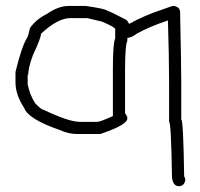

<svg xmlns="http://www.w3.org/2000/svg" viewBox="-20 -456 675 647"><path d="M211.9 -436H268.6Q335.4 -426.3 340.8 -420.4Q360.4 -413.1 401.4 -391.1Q407.2 -391.1 415 -375.5Q465.3 -403.3 522.5 -422.4L561.5 -436H565.4Q586.9 -432.6 586.9 -414.6Q590.8 -236.3 590.8 -174.3V-53.2Q597.7 -53.2 600.6 138.2Q604.5 144.5 604.5 149.9Q601.1 171.4 583 171.4Q563 171.4 559.6 142.1Q556.6 -45.4 549.8 -45.4V-174.3Q549.8 -263.2 545.9 -387.2Q482.4 -365.7 440.4 -342.3Q422.9 -328.6 409.2 -328.6V-318.8Q401.4 -304.2 401.4 -215.3V-74.7Q409.2 -64.5 409.2 -57.1Q409.2 -35.6 323.2 -6.3Q319.8 -4.4 315.4 -4.4H239.3Q210.9 -4.4 180.7 -18.1Q74.2 -55.2 61.5 -92.3Q32.2 -136.7 32.2 -178.2V-213.4Q52.7 -298.8 71.3 -328.6Q75.2 -334.5 81.1 -361.8Q102.5 -391.6 137.7 -408.7Q176.3 -436 211.9 -436ZM73.2 -199.7V-172.4Q80.6 -135.3 98.6 -107.9Q119.6 -86.4 126 -86.4Q211.9 -45.4 249 -45.4H307.6Q317.4 -45.4 360.4 -64.9V-225.1Q360.4 -309.1 368.2 -326.7V-357.9Q368.2 -364.3 323.2 -383.3L274.4 -395H217.8Q174.3 -395 118.2 -342.3Q118.2 -328.1 90.8 -270Q75.2 -227.5 75.2 -205.6Q73.2 -205.6 73.2 -199.7Z"/></svg>

Font: CEF Fonts CJK
Style: Regular
Weight: 400
Designer: PartyBoss (派对大魔王)
Version: Release 2.25